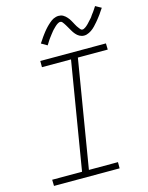

<svg xmlns="http://www.w3.org/2000/svg" viewBox="-139 -1051 878 1136"><g transform="rotate(-15 300.0 -482.5)"><path d="M449 0H47L46 -38H229L338 -697H160V-735H562L563 -697H380L271 -38H449ZM450 -813Q442 -813 435 -815Q428 -817 421.5 -820.5Q415 -824 410 -828.5Q405 -833 400 -838.5Q395 -844 391 -850Q387 -856 383.5 -862Q380 -868 376.5 -874Q373 -880 369 -887Q365 -894 361 -900.5Q357 -907 353.5 -912Q350 -917 345.5 -922.5Q341 -928 333 -928Q329 -928 324 -926Q319 -924 315.5 -921.5Q312 -919 308 -916Q304 -913 300 -909Q296 -905 293.5 -902.5Q291 -900 288.5 -897.5Q286 -895 283 -892Q280 -889 277.5 -885.5Q275 -882 272 -878.5Q269 -875 266 -871Q263 -867 260 -863Q257 -859 253.5 -854.5Q250 -850 246.5 -845Q243 -840 240 -835Q237 -830 233.5 -824.5Q230 -819 226 -813L190 -834Q197 -843 202 -851.5Q207 -860 213 -868Q219 -876 224 -883Q229 -890 234 -896Q239 -902 244 -908Q249 -914 254 -919Q259 -924 263.5 -928.5Q268 -933 275 -939Q282 -945 288 -949.5Q294 -954 301.5 -957.5Q309 -961 317 -963Q325 -965 333 -965Q341 -965 347.5 -963.5Q354 -962 361 -958Q368 -954 373 -949.5Q378 -945 383 -939.5Q388 -934 392 -928.5Q396 -923 399.5 -916.5Q403 -910 406.5 -904Q410 -898 413.5 -891Q417 -884 421 -878Q425 -872 429 -867Q433 -862 437.5 -856Q442 -850 450 -850Q454 -850 459 -852.5Q464 -855 467 -857Q470 -859 474 -862Q478 -865 482.5 -869.5Q487 -874 489 -876Q491 -878 493.5 -881Q496 -884 499 -887Q502 -890 504.5 -893Q507 -896 510.5 -899.5Q514 -903 517 -907Q520 -911 522.5 -915.5Q525 -920 529 -924.5Q533 -929 536 -933.5Q539 -938 542.5 -943Q546 -948 549.5 -953.5Q553 -959 557 -965L593 -945Q586 -936 580.5 -927Q575 -918 569.5 -910.5Q564 -903 558.5 -896Q553 -889 548 -882.5Q543 -876 538 -870.5Q533 -865 528.5 -860Q524 -855 519.5 -850Q515 -845 508 -839Q501 -833 495 -829Q489 -825 481 -821Q473 -817 465.5 -815Q458 -813 450 -813Z"/></g></svg>

Font: Iosevka XLt Ex Obl
Style: Regular
Weight: 200
Width: 7
Italic angle: -9°
Monospace: yes
Designer: Belleve Invis
Foundry: Belleve Invis
Version: Version 32.5.0; ttfautohint (v1.8.4)